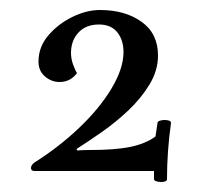

<svg xmlns="http://www.w3.org/2000/svg" viewBox="-20 -692 399 384"><path d="M49 -367Q98 -398 138.5 -436.5Q179 -475 203 -515Q227 -555 227 -588Q227 -612 214.5 -627.5Q202 -643 178 -643Q152 -643 137 -627Q122 -611 122 -586Q122 -574 126.5 -562Q131 -550 134 -546Q121 -528 99 -528Q83 -528 70 -539Q57 -550 57 -569Q57 -598 76.5 -621Q96 -644 124.5 -658Q153 -672 180 -672Q230 -672 263 -648.5Q296 -625 296 -581Q296 -551 279 -523Q262 -495 236.5 -471Q211 -447 183 -427.5Q155 -408 133 -394L135 -391Q135 -391 141.5 -391.5Q148 -392 161 -392Q209 -392 239.5 -398Q270 -404 291 -419L295 -446Q295 -449 299.5 -450.5Q304 -452 309 -452Q322 -452 322 -446Q318 -418 316 -389.5Q314 -361 314 -334Q314 -328 302 -328Q297 -328 292.5 -329.5Q288 -331 288 -334V-350H49Q42 -350 42 -356Q42 -362 49 -367Z"/></svg>

Font: Sedan
Style: Regular
Weight: 400
Designer: Sebastian Salazar
Foundry: Sebastian Salazar
Version: Version 1.100; ttfautohint (v1.8.4.7-5d5b)